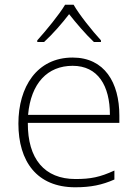

<svg xmlns="http://www.w3.org/2000/svg" viewBox="-20 -784 585 814"><path d="M292 -764H256C231 -722 175 -654 138 -613V-606H167C204 -640 244 -686 273 -724C303 -686 342 -640 378 -606H408V-613C371 -653 316 -722 292 -764ZM288 -540C136 -540 58 -415 58 -260C58 -100 136 10 299 10C365 10 413 0 465 -23V-61C404 -33 365 -25 300 -25C169 -25 97 -110 98 -263H486V-294C486 -434 423 -540 288 -540ZM288 -505C395 -505 446 -421 446 -297H99C111 -432 182 -505 288 -505Z"/></svg>

Font: Noto Sans Malayalam ExtraLight
Style: Regular
Weight: 200
Designer: Jelle Bosma - Monotype Design Team
Foundry: Monotype Imaging Inc.
Version: Version 2.104